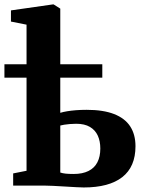

<svg xmlns="http://www.w3.org/2000/svg" viewBox="-39 -839 651 868"><path d="M339.5 8.5Q328.5 8.5 305.2 7.2Q282 6 253.8 4.2Q225.5 2.5 200.2 1.2Q175 0 161 0H20.5V-55L81 -67V-727.5L10.5 -741.5V-792L199.5 -819H203.5L233.5 -800V-329Q246.5 -333 264.5 -336Q282.5 -339 305 -340.8Q327.5 -342.5 353 -342.5Q427.5 -342.5 476.5 -323.5Q525.5 -304.5 549.5 -267.8Q573.5 -231 573.5 -178Q573.5 -85 513.8 -38.2Q454 8.5 339.5 8.5ZM294 -52.5Q334 -52.5 361 -66Q388 -79.5 401.2 -105.2Q414.5 -131 414.5 -167.5Q414.5 -201 403 -226Q391.5 -251 367.5 -265.2Q343.5 -279.5 305 -279.5Q290.5 -279.5 276.5 -278.2Q262.5 -277 251.2 -275.2Q240 -273.5 233.5 -271.5V-59Q244 -55.5 258.2 -54Q272.5 -52.5 294 -52.5ZM-19 -488V-548.5H423.5V-488Z"/></svg>

Font: Merriweather 36pt ExtraBold
Style: Regular
Weight: 800
Designer: Eben Sorkin
Foundry: Eben Sorkin
Version: Version 2.100